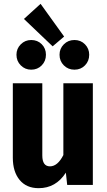

<svg xmlns="http://www.w3.org/2000/svg" viewBox="-20 -966 557 1003"><path d="M465 0H331L324 -64Q272 17 182 17Q118 17 82.5 -26Q47 -69 47 -142V-531H201V-154Q201 -97 241 -97Q281 -97 311 -156V-531H465ZM315 -775 255 -724 105 -867 192 -946ZM220 -680Q220 -647 198 -624.5Q176 -602 143 -602Q111 -602 88.5 -624.5Q66 -647 66 -680Q66 -712 88.5 -734.5Q111 -757 143 -757Q176 -757 198 -735Q220 -713 220 -680ZM446 -680Q446 -647 424 -624.5Q402 -602 369 -602Q336 -602 313.5 -624.5Q291 -647 291 -680Q291 -712 313.5 -734.5Q336 -757 369 -757Q402 -757 424 -734.5Q446 -712 446 -680Z"/></svg>

Font: Fira Sans Condensed
Style: Bold
Weight: 700
Width: 3
Designer: bBox Type GmbH & Carrois Corporate GbR & Edenspiekermann AG
Foundry: bBox Type GmbH & Carrois Corporate GbR & Edenspiekermann AG
Version: Version 4.301